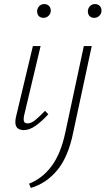

<svg xmlns="http://www.w3.org/2000/svg" viewBox="-20 -637 520 946"><path d="M97 4Q81 4 70 -3Q59 -10 56.5 -25Q54 -40 59 -62L142 -410H180L99 -69Q95 -51 98 -40Q101 -29 116 -29Q134 -29 155 -46.5Q176 -64 202 -91L218 -74Q185 -38 155 -17Q125 4 97 4ZM194 -549Q184 -549 176.5 -553.5Q169 -558 165.5 -566.5Q162 -575 163 -585Q165 -599 174.5 -608Q184 -617 199 -617Q209 -617 216.5 -612Q224 -607 227.5 -599Q231 -591 230 -580Q228 -567 218 -558Q208 -549 194 -549ZM302 15 393 -410H432L340 19Q316 136 262.5 201Q209 266 132 289L123 268Q188 243 234 181.5Q280 120 302 15ZM444 -549Q434 -549 426.5 -553.5Q419 -558 415.5 -566.5Q412 -575 413 -585Q415 -599 424.5 -608Q434 -617 449 -617Q459 -617 466.5 -612Q474 -607 477.5 -599Q481 -591 480 -580Q478 -567 468 -558Q458 -549 444 -549Z"/></svg>

Font: Ysabeau ExtraLight
Style: Italic
Weight: 250
Italic angle: -12°
Version: Version 2.000;gftools[0.9.27.dev2+g8671c4b]